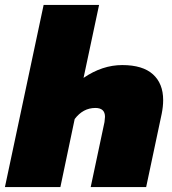

<svg xmlns="http://www.w3.org/2000/svg" viewBox="-39 -759 697 779"><path d="M138 -739H363L300 -443Q376 -495 457 -495Q540 -495 581.5 -457.5Q623 -420 623 -353Q623 -327 617 -297L554 0H329L385 -264Q387 -280 387 -285Q387 -321 348 -321Q298 -321 264 -276L206 0H-19Z"/></svg>

Font: Prompt Black
Style: Italic
Weight: 900
Italic angle: -12°
Designer: Katatrad Team
Foundry: CadsonDemak
Version: Version 1.001